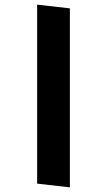

<svg xmlns="http://www.w3.org/2000/svg" viewBox="-20 -791 461 827"><path d="M281 -755V16L140 0V-771Z"/></svg>

Font: Palanquin Dark
Style: Regular
Weight: 400
Designer: Pria Ravichandran
Version: Version 1.001